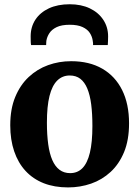

<svg xmlns="http://www.w3.org/2000/svg" viewBox="-20 -848 638 880"><path d="M27 -274Q27 -348.5 49.8 -403.5Q72.5 -458.5 111.5 -495Q150.5 -531.5 200.5 -549.5Q250.5 -567.5 306 -567.5Q389.5 -567.5 448.8 -533.2Q508 -499 539.8 -435.2Q571.5 -371.5 571.5 -282.5Q571.5 -206.5 548.8 -151.2Q526 -96 487 -60Q448 -24 397.8 -6.5Q347.5 11 292 11Q229.5 11 180.5 -8.2Q131.5 -27.5 97.2 -64.5Q63 -101.5 45 -154.5Q27 -207.5 27 -274ZM301.5 -54.5Q335.5 -54.5 358 -77.5Q380.5 -100.5 392 -148.2Q403.5 -196 403.5 -270.5Q403.5 -326.5 398 -369.5Q392.5 -412.5 380.2 -442Q368 -471.5 348.2 -486.8Q328.5 -502 299.5 -502Q266 -502 242.5 -479Q219 -456 207 -408.5Q195 -361 195 -285.5Q195 -230 201 -186.8Q207 -143.5 219.8 -114.2Q232.5 -85 252.8 -69.8Q273 -54.5 301.5 -54.5ZM299.5 -828.5Q352 -828.5 391.5 -809.8Q431 -791 453.2 -757.5Q475.5 -724 475.5 -681Q475.5 -672 475 -660Q474.5 -648 474 -641.5H406.5Q407 -645 406.5 -650.2Q406 -655.5 405 -661.5Q402.5 -680 391.8 -696.8Q381 -713.5 358.5 -724Q336 -734.5 299.5 -734.5Q262.5 -734.5 240 -723.8Q217.5 -713 206.5 -696.2Q195.5 -679.5 192.5 -661Q192 -655.5 191.8 -650.2Q191.5 -645 191.5 -641.5H122.5Q121 -648 120.8 -660Q120.5 -672 120.5 -681.5Q120.5 -724.5 142.2 -757.8Q164 -791 204.2 -809.8Q244.5 -828.5 299.5 -828.5Z"/></svg>

Font: Merriweather 24pt ExtraBold
Style: Regular
Weight: 800
Version: Version 2.100